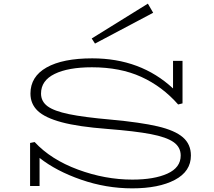

<svg xmlns="http://www.w3.org/2000/svg" viewBox="-20 -1020 1176 1053"><path d="M1027 -167Q1027 -80 939 -33.5Q851 13 705 13Q562 13 425 -34.5Q288 -82 197 -154V0H145V-236L170 -241Q259 -145 407.5 -90Q556 -35 706 -35Q826 -35 898.5 -68Q971 -101 971 -167Q971 -213 932 -240.5Q893 -268 807 -284.5Q721 -301 567 -313Q410 -325 318.5 -349.5Q227 -374 187 -412Q147 -450 147 -507Q147 -600 235.5 -650Q324 -700 486 -700Q751 -700 929 -535V-686H981V-453L957 -447Q870 -546 754.5 -598.5Q639 -651 484 -651Q354 -651 279.5 -614.5Q205 -578 205 -507Q205 -464 240.5 -437.5Q276 -411 358 -394Q440 -377 588 -364Q751 -349 845 -327Q939 -305 983 -267Q1027 -229 1027 -167ZM501 -781 820 -950 791 -1000 483 -809Z"/></svg>

Font: BioRhyme Expanded Light
Style: Regular
Weight: 300
Width: 7
Designer: Aoife Mooney
Foundry: Aoife Mooney Type
Version: Version 1.000